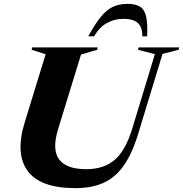

<svg xmlns="http://www.w3.org/2000/svg" viewBox="-20 -960 947 993"><path d="M280.5 -292Q248 -186 285.8 -135.5Q323.5 -85 426.5 -85Q516.5 -85 572.8 -132.8Q629 -180.5 664 -295L781 -680L693.5 -702.5L697 -715H907L903.5 -702.5L820.5 -681L694.5 -267.5Q663.5 -165.5 620 -103.8Q576.5 -42 515.5 -14.5Q454.5 13 371 13Q188 13 123 -76Q58 -165 107.5 -326L216 -679.5L143.5 -702.5L146.5 -715H485.5L482.5 -702.5L399 -678ZM618.5 -862.5Q571.5 -862.5 532.8 -841Q494 -819.5 466.5 -772H436.5Q471.5 -836.5 501.5 -873Q531.5 -909.5 564.2 -924.8Q597 -940 640 -940Q682 -940 705 -925Q728 -910 736 -873.2Q744 -836.5 741 -772H716Q716.5 -820 692.8 -841.2Q669 -862.5 618.5 -862.5Z"/></svg>

Font: Newsreader 72pt
Style: Bold Italic
Weight: 700
Italic angle: -17°
Designer: Hugues Gentile
Foundry: Production Type
Version: Version 1.003; ttfautohint (v1.8.3)